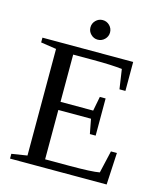

<svg xmlns="http://www.w3.org/2000/svg" viewBox="-121 -915 853 1004"><g transform="rotate(15 305.5 -412.5)"><path d="M28.8 -25.9 112.8 -39.1V-616.2L28.8 -628.9V-654.8H520V-498H487.8L472.2 -604Q417.5 -610.8 314 -610.8H207V-355H383.8L398.9 -433.1H430.2V-231.9H398.9L383.8 -311H207V-43.9H335.9Q461.9 -43.9 501 -51.8L528.8 -172.9H561L551.8 0H28.8ZM363.3 -772Q363.3 -750.5 347.7 -734.9Q332 -719.2 310.1 -719.2Q288.6 -719.2 272.9 -734.9Q257.3 -750.5 257.3 -772Q257.3 -793.9 272.9 -809.6Q288.6 -825.2 310.1 -825.2Q332 -825.2 347.7 -809.6Q363.3 -793.9 363.3 -772Z"/></g></svg>

Font: Times New Roman
Style: Regular
Weight: 400
Designer: Steve Matteson
Foundry: Ascender Corporation
Version: Version 2.00.3